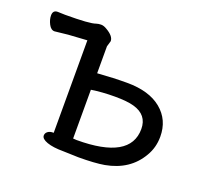

<svg xmlns="http://www.w3.org/2000/svg" viewBox="-95 -613 814 751"><g transform="rotate(20 311.5 -237.0)"><path d="M270 -39Q493 -39 493 -166Q493 -225 432 -242Q404 -250 353 -250Q300 -250 255 -243V-40ZM299 22 236 20Q193 20 168 11Q143 2 143 -12Q143 -22 151.5 -28.5Q160 -35 173 -35H176V-420L98 -415L43 -409Q28 -409 18.5 -427.5Q9 -446 9 -463Q9 -485 29 -485L60 -484Q163 -484 186 -493Q195 -496 206 -496Q217 -496 230 -488Q263 -469 263 -448L256 -424V-312Q323 -317 379 -317Q471 -317 522 -275Q573 -233 573 -163Q573 -118 551 -81Q506 -3 407 15Q367 22 299 22Z"/></g></svg>

Font: LXGW WenKai Medium
Style: Regular
Weight: 500
Designer: LXGW / Fontworks Inc.
Foundry: LXGW / Fontworks Inc.
Version: Version 1.501; October 10, 2024